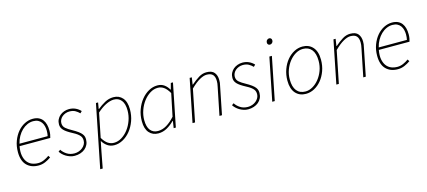

<svg xmlns="http://www.w3.org/2000/svg" viewBox="-64 -1256 4597 2066"><g transform="rotate(-15 2235.0 -223.0)"><path d="M44 -184Q44 -252 65.5 -308.5Q87 -365 121.5 -405.5Q156 -446 200 -468Q244 -490 290 -490Q328 -490 355 -477.5Q382 -465 399 -442.5Q416 -420 424 -389.5Q432 -359 432 -322Q432 -298 428.5 -277.5Q425 -257 420 -242H78Q67 -182 75 -139Q83 -96 104 -68Q125 -40 156.5 -27Q188 -14 226 -14Q259 -14 291 -28Q323 -42 350 -62L364 -40Q335 -19 299 -3.5Q263 12 224 12Q141 12 92.5 -37.5Q44 -87 44 -184ZM84 -268H398Q401 -283 402.5 -297Q404 -311 404 -328Q404 -353 398 -377.5Q392 -402 378.5 -421.5Q365 -441 342.5 -452.5Q320 -464 288 -464Q254 -464 221.5 -449.5Q189 -435 162 -409Q135 -383 114.5 -347Q94 -311 84 -268Z M626 12Q600 12 575.5 4Q551 -4 530.5 -16.5Q510 -29 494 -44.5Q478 -60 468 -76L490 -92Q510 -60 546 -37Q582 -14 630 -14Q656 -14 679.5 -22.5Q703 -31 721 -46Q739 -61 749.5 -80.5Q760 -100 760 -122Q760 -137 756.5 -150Q753 -163 743 -175.5Q733 -188 715 -201.5Q697 -215 668 -230Q634 -248 611 -263.5Q588 -279 574 -294Q560 -309 554 -324.5Q548 -340 548 -358Q548 -388 560 -412.5Q572 -437 592 -454Q612 -471 638.5 -480.5Q665 -490 694 -490Q733 -490 765.5 -475Q798 -460 822 -434L802 -414Q782 -435 756 -449.5Q730 -464 692 -464Q668 -464 647 -456Q626 -448 610 -434.5Q594 -421 585 -402.5Q576 -384 576 -364Q576 -328 603 -305.5Q630 -283 666 -264Q707 -241 731.5 -223Q756 -205 768.5 -188.5Q781 -172 784.5 -157.5Q788 -143 788 -128Q788 -96 775.5 -70Q763 -44 741.5 -26Q720 -8 690 2Q660 12 626 12Z M936 -68 914 42 880 222H852L992 -478H1016L1004 -408H1008Q1047 -440 1092 -465Q1137 -490 1188 -490Q1251 -490 1289.5 -446Q1328 -402 1328 -318Q1328 -249 1306 -189Q1284 -129 1247.5 -84Q1211 -39 1164 -13.5Q1117 12 1068 12Q1024 12 991.5 -10.5Q959 -33 938 -68ZM1186 -464Q1165 -464 1141 -457Q1117 -450 1092.5 -437.5Q1068 -425 1044 -407.5Q1020 -390 998 -370L944 -102Q973 -54 1003.5 -34Q1034 -14 1070 -14Q1115 -14 1156.5 -39.5Q1198 -65 1230 -107Q1262 -149 1281 -202.5Q1300 -256 1300 -312Q1300 -388 1269.5 -426Q1239 -464 1186 -464Z M1558 12Q1495 12 1456.5 -31.5Q1418 -75 1418 -160Q1418 -229 1440 -289Q1462 -349 1498.5 -394Q1535 -439 1581.5 -464.5Q1628 -490 1678 -490Q1722 -490 1753 -468Q1784 -446 1804 -410H1808L1826 -478H1850L1754 0H1730L1742 -78H1738Q1700 -39 1654.5 -13.5Q1609 12 1558 12ZM1560 -14Q1610 -14 1657.5 -42.5Q1705 -71 1750 -122L1802 -372Q1773 -422 1742.5 -443Q1712 -464 1676 -464Q1631 -464 1589.5 -438Q1548 -412 1516 -370Q1484 -328 1465 -274.5Q1446 -221 1446 -166Q1446 -89 1476.5 -51.5Q1507 -14 1560 -14Z M1940 0 2036 -478H2060L2048 -400H2052Q2097 -439 2138.5 -464.5Q2180 -490 2224 -490Q2286 -490 2312 -457.5Q2338 -425 2338 -374Q2338 -356 2336.5 -343.5Q2335 -331 2330 -310L2268 0H2240L2302 -306Q2307 -329 2308.5 -342Q2310 -355 2310 -370Q2310 -417 2289 -440.5Q2268 -464 2220 -464Q2187 -464 2142 -439Q2097 -414 2040 -358L1968 0Z M2558 12Q2532 12 2507.5 4Q2483 -4 2462.5 -16.5Q2442 -29 2426 -44.5Q2410 -60 2400 -76L2422 -92Q2442 -60 2478 -37Q2514 -14 2562 -14Q2588 -14 2611.5 -22.5Q2635 -31 2653 -46Q2671 -61 2681.5 -80.5Q2692 -100 2692 -122Q2692 -137 2688.5 -150Q2685 -163 2675 -175.5Q2665 -188 2647 -201.5Q2629 -215 2600 -230Q2566 -248 2543 -263.5Q2520 -279 2506 -294Q2492 -309 2486 -324.5Q2480 -340 2480 -358Q2480 -388 2492 -412.5Q2504 -437 2524 -454Q2544 -471 2570.5 -480.5Q2597 -490 2626 -490Q2665 -490 2697.5 -475Q2730 -460 2754 -434L2734 -414Q2714 -435 2688 -449.5Q2662 -464 2624 -464Q2600 -464 2579 -456Q2558 -448 2542 -434.5Q2526 -421 2517 -402.5Q2508 -384 2508 -364Q2508 -328 2535 -305.5Q2562 -283 2598 -264Q2639 -241 2663.5 -223Q2688 -205 2700.5 -188.5Q2713 -172 2716.5 -157.5Q2720 -143 2720 -128Q2720 -96 2707.5 -70Q2695 -44 2673.5 -26Q2652 -8 2622 2Q2592 12 2558 12Z M2828 0 2924 -478H2952L2856 0ZM2964 -600Q2952 -600 2944 -608Q2936 -616 2936 -628Q2936 -646 2947 -657Q2958 -668 2972 -668Q2984 -668 2992 -660Q3000 -652 3000 -638Q3000 -621 2989 -610.5Q2978 -600 2964 -600Z M3202 12Q3130 12 3087 -36.5Q3044 -85 3044 -176Q3044 -243 3065 -300.5Q3086 -358 3120.5 -400Q3155 -442 3200 -466Q3245 -490 3294 -490Q3366 -490 3409 -441.5Q3452 -393 3452 -302Q3452 -235 3431 -177.5Q3410 -120 3375.5 -78Q3341 -36 3296 -12Q3251 12 3202 12ZM3204 -14Q3244 -14 3283.5 -36.5Q3323 -59 3354.5 -98Q3386 -137 3405 -188Q3424 -239 3424 -296Q3424 -379 3389.5 -421.5Q3355 -464 3292 -464Q3251 -464 3212 -441.5Q3173 -419 3141.5 -380Q3110 -341 3091 -290Q3072 -239 3072 -182Q3072 -99 3106.5 -56.5Q3141 -14 3204 -14Z M3542 0 3638 -478H3662L3650 -400H3654Q3699 -439 3740.5 -464.5Q3782 -490 3826 -490Q3888 -490 3914 -457.5Q3940 -425 3940 -374Q3940 -356 3938.5 -343.5Q3937 -331 3932 -310L3870 0H3842L3904 -306Q3909 -329 3910.5 -342Q3912 -355 3912 -370Q3912 -417 3891 -440.5Q3870 -464 3822 -464Q3789 -464 3744 -439Q3699 -414 3642 -358L3570 0Z M4046 -184Q4046 -252 4067.5 -308.5Q4089 -365 4123.5 -405.5Q4158 -446 4202 -468Q4246 -490 4292 -490Q4330 -490 4357 -477.5Q4384 -465 4401 -442.5Q4418 -420 4426 -389.5Q4434 -359 4434 -322Q4434 -298 4430.5 -277.5Q4427 -257 4422 -242H4080Q4069 -182 4077 -139Q4085 -96 4106 -68Q4127 -40 4158.5 -27Q4190 -14 4228 -14Q4261 -14 4293 -28Q4325 -42 4352 -62L4366 -40Q4337 -19 4301 -3.5Q4265 12 4226 12Q4143 12 4094.5 -37.5Q4046 -87 4046 -184ZM4086 -268H4400Q4403 -283 4404.5 -297Q4406 -311 4406 -328Q4406 -353 4400 -377.5Q4394 -402 4380.5 -421.5Q4367 -441 4344.5 -452.5Q4322 -464 4290 -464Q4256 -464 4223.5 -449.5Q4191 -435 4164 -409Q4137 -383 4116.5 -347Q4096 -311 4086 -268Z"/></g></svg>

Font: TypoPRO Source Sans Pro
Style: Italic
Weight: 200
Italic angle: -11°
Designer: Paul D. Hunt
Foundry: Adobe Systems Incorporated
Version: Version 1.075;PS 2.000;hotconv 1.0.86;makeotf.lib2.5.63406